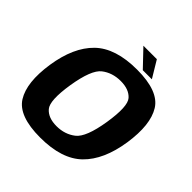

<svg xmlns="http://www.w3.org/2000/svg" viewBox="-212 -965 1130 1130"><g transform="rotate(45 353.0 -400.0)"><path d="M293.5 5.5Q473 5.5 561.5 -81Q650 -167.5 676 -337.5Q701.5 -507.5 647.5 -594.2Q593.5 -681 414.5 -681Q235 -681 146.2 -594.5Q57.5 -508 31.5 -337.5Q6 -168 60 -81.2Q114 5.5 293.5 5.5ZM314 -110Q244.5 -110 211 -149.2Q177.5 -188.5 201 -337.5Q225.5 -489 275 -527.2Q324.5 -565.5 394 -565.5Q463 -565.5 496.8 -527.2Q530.5 -489 506.5 -337.5Q482.5 -188 432.8 -149Q383 -110 314 -110ZM440.5 -702H516L453 -806.5H341Z"/></g></svg>

Font: Anybody
Style: Bold Italic
Weight: 700
Italic angle: -10°
Designer: Tyler Finck
Foundry: Etcetera Type Company
Version: Version 1.113;gftools[0.9.25]